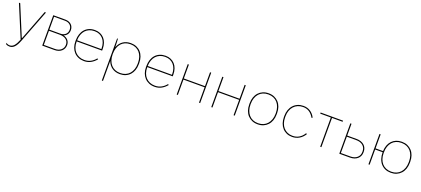

<svg xmlns="http://www.w3.org/2000/svg" viewBox="58 -1708 6772 3089"><g transform="rotate(20 3444.0 -163.0)"><path d="M132 195Q156 195 176.5 186Q197 177 215 158.5Q233 140 250 110Q267 80 283 38L498 -520H476L278 -4H271L57 -520H35L264 29Q234 105 202.5 140.5Q171 176 129 176Q112 176 97 171Q82 166 68 155V176Q81 186 97.5 190.5Q114 195 132 195Z M623 0H832Q869 0 899.5 -10.5Q930 -21 951.5 -40Q973 -59 985 -85Q997 -111 997 -142Q997 -192 968.5 -225.5Q940 -259 890 -272Q928 -286 949.5 -316.5Q971 -347 971 -390Q971 -419 961 -443Q951 -467 932.5 -484Q914 -501 888 -510.5Q862 -520 830 -520H623ZM643 -19V-261H831Q897 -261 937 -229.5Q977 -198 977 -143Q977 -89 937.5 -54Q898 -19 832 -19ZM643 -280V-501H830Q885 -501 918 -470.5Q951 -440 951 -390Q951 -340 918 -310Q885 -280 831 -280Z M1336 5H1340Q1370 5 1398 -2Q1426 -9 1451.5 -22.5Q1477 -36 1500 -55.5Q1523 -75 1544 -100L1528 -110Q1491 -64 1443.5 -39Q1396 -14 1341 -14H1335Q1286 -14 1246.5 -31Q1207 -48 1179 -78.5Q1151 -109 1136 -152Q1121 -195 1121 -247V-253H1556V-283Q1556 -337 1540.5 -382Q1525 -427 1496.5 -458.5Q1468 -490 1428 -507.5Q1388 -525 1339 -525H1335Q1282 -525 1238.5 -506.5Q1195 -488 1164.5 -454Q1134 -420 1117.5 -372Q1101 -324 1101 -265V-245Q1101 -190 1118 -144Q1135 -98 1165.5 -65Q1196 -32 1239.5 -13.5Q1283 5 1336 5ZM1121 -272Q1122 -325 1137.5 -368.5Q1153 -412 1180.5 -442.5Q1208 -473 1246.5 -489.5Q1285 -506 1333 -506H1339Q1384 -506 1420 -490Q1456 -474 1482 -445Q1508 -416 1522 -374.5Q1536 -333 1536 -283V-272Z M1716 200H1736V-142Q1761 -73 1816.5 -34Q1872 5 1950 5H1954Q2006 5 2049 -13.5Q2092 -32 2122.5 -65.5Q2153 -99 2169.5 -146Q2186 -193 2186 -251V-269Q2186 -327 2169.5 -374Q2153 -421 2122.5 -454.5Q2092 -488 2049 -506.5Q2006 -525 1954 -525H1950Q1872 -525 1816.5 -485.5Q1761 -446 1736 -377Q1735 -422 1733.5 -459.5Q1732 -497 1730 -520H1716ZM1948 -14Q1900 -14 1860.5 -31Q1821 -48 1793.5 -79.5Q1766 -111 1751 -155Q1736 -199 1736 -253V-267Q1736 -321 1751 -365Q1766 -409 1793.5 -440.5Q1821 -472 1860.5 -489Q1900 -506 1948 -506H1954Q2002 -506 2041.5 -489Q2081 -472 2108.5 -440.5Q2136 -409 2151 -365Q2166 -321 2166 -267V-253Q2166 -199 2151 -155Q2136 -111 2108.5 -79.5Q2081 -48 2041.5 -31Q2002 -14 1954 -14Z M2545 5H2549Q2579 5 2607 -2Q2635 -9 2660.5 -22.5Q2686 -36 2709 -55.5Q2732 -75 2753 -100L2737 -110Q2700 -64 2652.5 -39Q2605 -14 2550 -14H2544Q2495 -14 2455.5 -31Q2416 -48 2388 -78.5Q2360 -109 2345 -152Q2330 -195 2330 -247V-253H2765V-283Q2765 -337 2749.5 -382Q2734 -427 2705.5 -458.5Q2677 -490 2637 -507.5Q2597 -525 2548 -525H2544Q2491 -525 2447.5 -506.5Q2404 -488 2373.5 -454Q2343 -420 2326.5 -372Q2310 -324 2310 -265V-245Q2310 -190 2327 -144Q2344 -98 2374.5 -65Q2405 -32 2448.5 -13.5Q2492 5 2545 5ZM2330 -272Q2331 -325 2346.5 -368.5Q2362 -412 2389.5 -442.5Q2417 -473 2455.5 -489.5Q2494 -506 2542 -506H2548Q2593 -506 2629 -490Q2665 -474 2691 -445Q2717 -416 2731 -374.5Q2745 -333 2745 -283V-272Z M2925 0H2945V-263H3307V0H3327V-520H3307V-282H2945V-520H2925Z M3517 0H3537V-263H3899V0H3919V-520H3899V-282H3537V-520H3517Z M4309 5H4313Q4366 5 4408.5 -13.5Q4451 -32 4482 -65.5Q4513 -99 4529.5 -146Q4546 -193 4546 -251V-269Q4546 -327 4529.5 -374Q4513 -421 4482 -454.5Q4451 -488 4408.5 -506.5Q4366 -525 4313 -525H4309Q4257 -525 4214 -506.5Q4171 -488 4140 -454.5Q4109 -421 4092.5 -374Q4076 -327 4076 -269V-251Q4076 -193 4092.5 -146Q4109 -99 4140 -65.5Q4171 -32 4214 -13.5Q4257 5 4309 5ZM4308 -14Q4260 -14 4221 -31Q4182 -48 4154.5 -79.5Q4127 -111 4111.5 -155Q4096 -199 4096 -253V-267Q4096 -321 4111 -365Q4126 -409 4153.5 -440.5Q4181 -472 4220.5 -489Q4260 -506 4308 -506H4314Q4362 -506 4401.5 -489Q4441 -472 4468.5 -440.5Q4496 -409 4511 -365Q4526 -321 4526 -267V-253Q4526 -199 4510.5 -155Q4495 -111 4467.5 -79.5Q4440 -48 4401 -31Q4362 -14 4314 -14Z M4899 6H4903Q4967 6 5022 -26.5Q5077 -59 5112 -118L5095 -127Q5061 -71 5012.5 -42Q4964 -13 4905 -13H4899Q4853 -13 4814.5 -30Q4776 -47 4748 -78Q4720 -109 4705 -153Q4690 -197 4690 -250V-270Q4690 -323 4705.5 -366.5Q4721 -410 4749.5 -441.5Q4778 -473 4817.5 -490Q4857 -507 4905 -507H4910Q4967 -507 5012.5 -478Q5058 -449 5092 -389L5108 -398Q5076 -461 5024.5 -493.5Q4973 -526 4909 -526H4906Q4854 -526 4810.5 -507.5Q4767 -489 4735.5 -455Q4704 -421 4687 -374Q4670 -327 4670 -270V-250Q4670 -193 4686.5 -146Q4703 -99 4733.5 -65Q4764 -31 4806 -12.5Q4848 6 4899 6Z M5382 0H5402V-501H5584V-520H5200V-501H5382Z M5709 0H5891Q5931 0 5963.5 -11Q5996 -22 6019.5 -42.5Q6043 -63 6055.5 -91.5Q6068 -120 6068 -155V-163Q6068 -198 6055.5 -226.5Q6043 -255 6019.5 -275.5Q5996 -296 5963.5 -307Q5931 -318 5891 -318H5729V-520H5709ZM5729 -19V-299H5891Q5963 -299 6005.5 -262Q6048 -225 6048 -164V-154Q6048 -93 6005.5 -56Q5963 -19 5891 -19Z M6589 5H6593Q6646 5 6688.5 -13.5Q6731 -32 6762 -65.5Q6793 -99 6809.5 -146Q6826 -193 6826 -251V-269Q6826 -327 6809.5 -374Q6793 -421 6762 -454.5Q6731 -488 6688.5 -506.5Q6646 -525 6593 -525H6589Q6538 -525 6495.5 -507.5Q6453 -490 6422.5 -458Q6392 -426 6375 -381Q6358 -336 6356 -280H6228V-520H6208V0H6228V-261H6356Q6356 -200 6372.5 -150.5Q6389 -101 6420 -66.5Q6451 -32 6494 -13.5Q6537 5 6589 5ZM6588 -14Q6540 -14 6500.5 -31Q6461 -48 6433.5 -79.5Q6406 -111 6391 -155Q6376 -199 6376 -253V-267Q6376 -321 6391 -365Q6406 -409 6433.5 -440.5Q6461 -472 6500.5 -489Q6540 -506 6588 -506H6594Q6642 -506 6681.5 -489Q6721 -472 6748.5 -440.5Q6776 -409 6791 -365Q6806 -321 6806 -267V-253Q6806 -199 6791 -155Q6776 -111 6748.5 -79.5Q6721 -48 6681.5 -31Q6642 -14 6594 -14Z"/></g></svg>

Font: Fixel Variable
Style: Regular
Weight: 100
Width: 3
Designer: AlfaBravo + MacPaw
Foundry: Kyrylo Tkachov, Marchela Mozhyna, Serhii Makarenko, Maria Weinstein, Zakhar Kryvoshyya
Version: Version 1.211